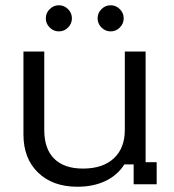

<svg xmlns="http://www.w3.org/2000/svg" viewBox="-20 -694 657 723"><path d="M271.7 9.2Q178.3 9.2 123.3 -44.2Q68.3 -97.5 68.3 -187.5V-500H146.7V-204.2Q146.7 -133.3 184.2 -96.2Q221.7 -59.2 292.5 -59.2Q366.7 -59.2 408.3 -97.5Q450 -135.8 450 -204.2V-500H528.3V-83.3H570V0H483.3V-75H448.3Q422.5 -34.2 377.1 -12.5Q331.7 9.2 271.7 9.2ZM396.7 -575.8Q376.7 -575.8 362.1 -590.4Q347.5 -605 347.5 -625Q347.5 -645 362.1 -659.6Q376.7 -674.2 396.7 -674.2Q416.7 -674.2 431.2 -659.6Q445.8 -645 445.8 -625Q445.8 -605 431.2 -590.4Q416.7 -575.8 396.7 -575.8ZM201.7 -575.8Q181.7 -575.8 167.1 -590.4Q152.5 -605 152.5 -625Q152.5 -645 167.1 -659.6Q181.7 -674.2 201.7 -674.2Q221.7 -674.2 236.3 -659.6Q250.8 -645 250.8 -625Q250.8 -605 236.3 -590.4Q221.7 -575.8 201.7 -575.8Z"/></svg>

Font: Funnel Display Light
Style: Regular
Weight: 300
Designer: NORD ID, Kristian Moeller
Foundry: Dicotype
Version: Version 1.000